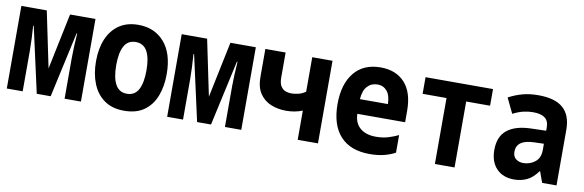

<svg xmlns="http://www.w3.org/2000/svg" viewBox="-44 -899 3799 1250"><g transform="rotate(10 1855.0 -274.0)"><path d="M20 0V-546H188L265 -176L342 -546H510V0H402V-270Q402 -303 404 -345Q406 -387 409 -432H405L310 0H218L122 -432H118Q121 -389 123 -347.5Q125 -306 125 -270V0Z M796 10Q717 10 665 -27Q613 -64 587 -128.5Q561 -193 561 -276Q561 -360 587.5 -423Q614 -486 665.5 -521.5Q717 -557 793 -557Q900 -557 964.5 -483Q1029 -409 1029 -272Q1029 -192 1004.5 -128Q980 -64 928.5 -27Q877 10 796 10ZM795 -102Q847 -102 871 -146.5Q895 -191 895 -274Q895 -357 870.5 -400.5Q846 -444 795 -444Q743 -444 719 -400Q695 -356 695 -274Q695 -191 719.5 -146.5Q744 -102 795 -102Z M1080 0V-546H1248L1325 -176L1402 -546H1570V0H1462V-270Q1462 -303 1464 -345Q1466 -387 1469 -432H1465L1370 0H1278L1182 -432H1178Q1181 -389 1183 -347.5Q1185 -306 1185 -270V0Z M1943 0V-193Q1893 -173 1836 -173Q1780 -173 1734 -192Q1688 -211 1660.5 -252.5Q1633 -294 1633 -362V-546H1767V-382Q1767 -343 1779.5 -323.5Q1792 -304 1810.5 -297Q1829 -290 1849 -290Q1867 -290 1893 -295.5Q1919 -301 1943 -318V-546H2077V0Z M2419 10Q2292 10 2225 -63.5Q2158 -137 2158 -275Q2158 -407 2219.5 -482.5Q2281 -558 2394 -558Q2496 -558 2554 -494.5Q2612 -431 2612 -309V-234H2296Q2298 -172 2336.5 -140Q2375 -108 2439 -108Q2486 -108 2523 -119.5Q2560 -131 2588 -145V-29Q2561 -13 2518.5 -1.5Q2476 10 2419 10ZM2296 -331H2481Q2480 -388 2456 -416.5Q2432 -445 2393 -445Q2353 -445 2326.5 -417Q2300 -389 2296 -331Z M2850 0V-436H2692V-546H3138V-436H2980V0Z M3375 10Q3300 10 3257.5 -35Q3215 -80 3215 -158Q3215 -245 3267.5 -288.5Q3320 -332 3421 -336L3526 -339V-360Q3526 -404 3500 -423.5Q3474 -443 3422 -443Q3393 -443 3360.5 -436Q3328 -429 3289 -409L3241 -509Q3289 -534 3335 -546Q3381 -558 3436 -558Q3548 -558 3601 -510.5Q3654 -463 3654 -368V0H3559L3533 -72H3530Q3496 -25 3457.5 -7.5Q3419 10 3375 10ZM3415 -106Q3459 -106 3492.5 -132.5Q3526 -159 3526 -211V-253L3462 -251Q3346 -248 3346 -169Q3346 -137 3366 -121.5Q3386 -106 3415 -106Z"/></g></svg>

Font: Noto Sans Mono Condensed
Style: Bold
Weight: 700
Width: 3
Designer: Monotype Design Team
Foundry: Monotype Imaging Inc.
Version: Version 2.014